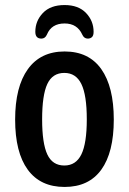

<svg xmlns="http://www.w3.org/2000/svg" viewBox="-20 -734 510 761"><path d="M236 7Q140 7 90 -61.5Q40 -130 40 -260Q40 -390 90.5 -460Q141 -530 236 -530Q332 -530 381.5 -460Q431 -390 431 -260Q431 -130 381.5 -61.5Q332 7 236 7ZM235 -78Q281 -78 302.5 -122Q324 -166 324 -261Q324 -357 302.5 -401Q281 -445 235 -445Q188 -445 167.5 -401Q147 -357 147 -261Q147 -166 167.5 -122Q188 -78 235 -78ZM236 -714Q291 -714 321 -682.5Q351 -651 351 -608Q351 -593 344.5 -587Q338 -581 328 -581Q313 -581 306 -597Q286 -641 236 -641Q184 -641 166 -597Q159 -581 144 -581Q120 -581 120 -608Q120 -651 150 -682.5Q180 -714 236 -714Z"/></svg>

Font: Asap Condensed Medium
Style: Regular
Weight: 500
Width: 3
Designer: Pablo Cosgaya
Foundry: Omnibus-Type
Version: Version 3.001; ttfautohint (v1.8.4.7-5d5b)